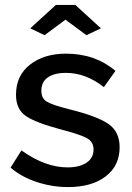

<svg xmlns="http://www.w3.org/2000/svg" viewBox="-20 -750 536 780"><path d="M161 -607 103 -635 207 -730H286L390 -635L331 -607L246 -670ZM256 10Q192 10 129.5 -10.5Q67 -31 23 -69L67 -139Q164 -70 254 -70Q303 -70 331.5 -89Q360 -108 360 -143Q360 -174 332.5 -189Q305 -204 228 -224Q123 -252 84 -279.5Q45 -307 45 -365Q45 -443 102 -487.5Q159 -532 248 -532Q367 -532 449 -462L402 -396Q329 -454 247 -454Q202 -454 175 -436Q148 -418 148 -381Q148 -350 171 -336.5Q194 -323 262 -306Q375 -278 420.5 -246.5Q466 -215 466 -152Q466 -77 409.5 -33.5Q353 10 256 10Z"/></svg>

Font: Raleway
Style: Regular
Weight: 600
Designer: Matt McInerney, Pablo Impallari, Rodrigo Fuenzalida
Foundry: Matt McInerney, Pablo Impallari, Rodrigo Fuenzalida
Version: Version 1.000;PS 001.001;hotconv 1.0.56; ttfautohint (v1.5)